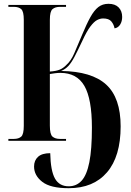

<svg xmlns="http://www.w3.org/2000/svg" viewBox="-20 -740 690 1009"><path d="M341 249Q245 249 202 215.5Q159 182 159 135Q159 103 180 84Q201 65 244 65Q246 158 269 198.5Q292 239 341 239Q382 239 409 209.5Q436 180 449.5 112.5Q463 45 463 -69Q463 -220 423.5 -288.5Q384 -357 297 -357Q283 -357 268.5 -355Q254 -353 242 -351V-80Q242 -34 256 -22Q270 -10 295 -10H327V0H24V-10H53Q78 -10 91.5 -22Q105 -34 105 -79V-636Q105 -680 91.5 -692Q78 -704 53 -704H24V-714H327V-704H295Q270 -704 256 -692Q242 -680 242 -636V-364Q273 -366 292.5 -373.5Q312 -381 329 -399Q353 -420 370.5 -460.5Q388 -501 411 -556Q435 -614 455 -650Q475 -686 497 -703Q519 -720 550 -720Q585 -720 603.5 -701Q622 -682 622 -651Q622 -628 611.5 -611Q601 -594 582 -591Q578 -612 565 -627.5Q552 -643 522 -643Q506 -643 490 -634.5Q474 -626 455 -601Q436 -576 413 -526Q388 -473 371.5 -441.5Q355 -410 339 -393Q323 -376 301 -367Q462 -365 538 -295.5Q614 -226 614 -76Q614 82 542.5 165.5Q471 249 341 249Z"/></svg>

Font: Noto Serif Display Condensed
Style: Bold
Weight: 700
Width: 3
Designer: Monotype Design Team
Foundry: Monotype Imaging Inc.
Version: Version 2.009